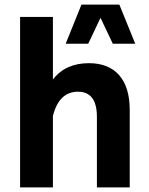

<svg xmlns="http://www.w3.org/2000/svg" viewBox="-20 -811 647 831"><path d="M496.6 -791H332.5L264.2 -621.6H361.8L415 -733.9L468.3 -621.6H565.4ZM209 -309.1C226.6 -378.9 262.7 -414.1 317.4 -414.1C372.1 -414.1 399.4 -377.9 399.4 -305.2V0H541.5V-335.4C541.5 -465.8 479 -537.6 365.2 -537.6C297.4 -537.6 245.1 -514.2 209 -466.8V-737.8H66.9V0H209Z"/></svg>

Font: Estedad Bold
Style: Regular
Weight: 700
Designer: Amin Abedi
Version: Version 7.3